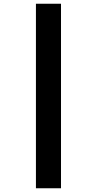

<svg xmlns="http://www.w3.org/2000/svg" viewBox="-20 -784 518 1026"><path d="M172 -764H306V222H172Z"/></svg>

Font: Noto Sans Bengali SemiCondensed Black
Style: Regular
Weight: 900
Width: 4
Designer: Joana Ranito - Universal Thirst; Jelle Bosma - Monotype Design Team
Foundry: Universal Thirst ehf.
Version: Version 3.000; ttfautohint (v1.8.4.7-5d5b)